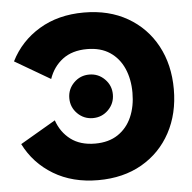

<svg xmlns="http://www.w3.org/2000/svg" viewBox="-53 -790 856 858"><g transform="rotate(-5 375.0 -361.0)"><path d="M183.1 -454.1 24.4 -546.9Q68.4 -634.8 153.6 -686Q238.8 -737.3 354 -737.3Q466.3 -737.3 549.8 -689.2Q633.3 -641.1 679.2 -556.2Q725.1 -471.2 725.1 -361.3Q725.1 -251.5 679.2 -166.5Q633.3 -81.5 549.8 -33.4Q466.3 14.6 354 14.6Q238.8 14.6 153.6 -36.6Q68.4 -87.9 24.4 -175.8L183.1 -268.6Q201.7 -214.4 244.6 -181.9Q287.6 -149.4 354 -149.4Q415 -149.4 456.3 -177Q497.6 -204.6 518.6 -252.4Q539.6 -300.3 539.6 -361.3Q539.6 -422.4 518.6 -470.2Q497.6 -518.1 456.3 -545.7Q415 -573.2 354 -573.2Q287.6 -573.2 244.6 -540.8Q201.7 -508.3 183.1 -454.1ZM451.7 -361.3Q451.7 -320.8 423.1 -292.2Q394.5 -263.7 354 -263.7Q313.5 -263.7 284.9 -292.2Q256.3 -320.8 256.3 -361.3Q256.3 -401.9 284.9 -430.4Q313.5 -459 354 -459Q394.5 -459 423.1 -430.4Q451.7 -401.9 451.7 -361.3Z"/></g></svg>

Font: Giphurs Black
Style: Regular
Weight: 900
Version: Version 0.920; ttfautohint (v1.8.4.7-5d5b)